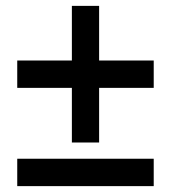

<svg xmlns="http://www.w3.org/2000/svg" viewBox="-20 -656 596 647"><path d="M498 -28.8H38.1V-121.1H498ZM498 -359.9H314V-175.8H222.2V-359.9H38.1V-452.1H222.2V-636.2H314V-452.1H498Z"/></svg>

Font: Simonetta
Style: Black Italic
Weight: 900
Italic angle: -2°
Designer: Gayaneh Bagdasaryan
Foundry: Brownfox
Version: Version 1.002